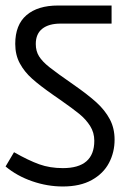

<svg xmlns="http://www.w3.org/2000/svg" viewBox="-22 -636 433 689"><path d="M378.4 -551.3H195.3Q153.3 -551.3 129.9 -533Q106.4 -514.6 106.4 -478Q106.4 -452.6 118.2 -433.8Q129.9 -415 155.8 -394.5Q181.6 -374 242.2 -332Q293.9 -295.9 324.5 -268.1Q355 -240.2 372.1 -208Q389.2 -175.8 389.2 -134.8Q389.2 -89.4 369.1 -51.3Q349.1 -13.2 307.4 10Q265.6 33.2 203.6 33.2Q147.9 33.2 93.5 14.4Q39.1 -4.4 -2 -38.6L28.3 -89.8Q80.6 -60.1 118.9 -46.4Q157.2 -32.7 203.6 -32.7Q316.4 -32.7 316.4 -130.9Q316.4 -160.2 301.5 -183.8Q286.6 -207.5 262.7 -227.1Q238.8 -246.6 193.4 -278.3L170.9 -293.9Q121.1 -328.6 93.3 -353.5Q65.4 -378.4 49.1 -408.7Q32.7 -439 32.7 -478.5Q32.7 -546.9 73 -581.5Q113.3 -616.2 186.5 -616.2H378.4Z"/></svg>

Font: Varta
Style: Regular
Weight: 400
Designer: Joana Correia, Viktoriya Grabowska, Eben Sorkin
Foundry: Sorkin Type
Version: Version 1.002; ttfautohint (v1.3) -l 8 -r 24 -G 200 -x 12 -H